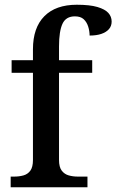

<svg xmlns="http://www.w3.org/2000/svg" viewBox="-20 -790 491 810"><path d="M25 0V-45H40Q61 -45 79 -50Q97 -55 108 -70Q119 -85 119 -115V-483H29V-536H119V-582Q119 -673 167 -721.5Q215 -770 304 -770Q359 -770 391 -760.5Q423 -751 437 -735.5Q451 -720 451 -699Q451 -680 439.5 -667Q428 -654 407.5 -647Q387 -640 358 -640Q358 -659 352 -678Q346 -697 333 -709Q320 -721 296 -721Q258 -721 243.5 -689.5Q229 -658 229 -594V-536H369V-483H229V-115Q229 -85 240.5 -70Q252 -55 270 -50Q288 -45 308 -45H349V0Z"/></svg>

Font: Noto Serif Gujarati Medium
Style: Regular
Weight: 500
Version: Version 2.102